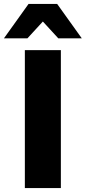

<svg xmlns="http://www.w3.org/2000/svg" viewBox="-63 -961 438 981"><path d="M64 0V-705H248V0ZM-43 -765 83 -941H229L355 -765H235L156 -851L77 -765Z"/></svg>

Font: Nunito Sans 12pt ExtraLight 12pt Black
Style: Regular
Weight: 900
Version: Version 3.101;gftools[0.9.27]